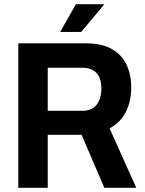

<svg xmlns="http://www.w3.org/2000/svg" viewBox="-20 -893 689 913"><path d="M266 -741 341 -873H473L474 -870L366 -741ZM67 0V-687H388Q464 -687 511.5 -660Q559 -633 581.5 -585.5Q604 -538 604 -477Q604 -411 578 -360Q552 -309 501 -283L628 0H476L368 -252H207V0ZM207 -366H370Q416 -366 439 -394.5Q462 -423 462 -472Q462 -571 369 -571H207Z"/></svg>

Font: Archivo SemiCondensed
Style: Bold
Weight: 680
Width: 4
Designer: Hector Gatti
Foundry: Omnibus-Type
Version: Version 2.001; ttfautohint (v1.8.3)